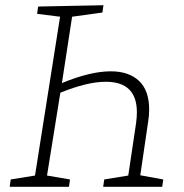

<svg xmlns="http://www.w3.org/2000/svg" viewBox="-20 -715 706 735"><path d="M517 -44 605 -28 601 0H375L379 -28L471 -43L501 -244Q504 -267 504 -285Q504 -402 385 -402Q314 -402 211 -360L160 -43L248 -28L244 0H17L21 -28L114 -43L210 -651L122 -662L126 -690L376 -695L372 -667L256 -651L217 -397Q326 -442 404 -442Q473 -442 512 -405.5Q551 -369 551 -296Q551 -271 547 -248Z"/></svg>

Font: Bitter Pro Light
Style: Italic
Weight: 300
Italic angle: -9°
Designer: Sol Matas, and Bitter project Authors
Foundry: Sol Matas
Version: Version 1.010